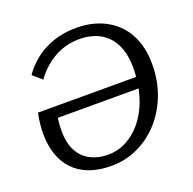

<svg xmlns="http://www.w3.org/2000/svg" viewBox="-128 -849 991 988"><g transform="rotate(-20 367.0 -355.0)"><path d="M321 10Q252 10 200 -9Q148 -28 113.5 -64.5Q79 -101 61.5 -151.5Q44 -202 44 -265Q44 -285 45.5 -303Q47 -321 49.5 -339.5Q52 -358 56 -377H643L634 -317H116L147 -342Q144 -326 142 -309.5Q140 -293 139 -277.5Q138 -262 138 -246Q138 -179 162 -135.5Q186 -92 227.5 -71Q269 -50 323 -50Q368 -50 409 -68Q450 -86 484.5 -119.5Q519 -153 544 -199.5Q569 -246 582.5 -303.5Q596 -361 596 -426Q596 -489 579.5 -533.5Q563 -578 534 -606Q505 -634 467 -647Q429 -660 386 -660Q327 -660 280 -640.5Q233 -621 198 -590.5Q163 -560 140 -527L91 -570Q121 -614 165 -648Q209 -682 265.5 -701Q322 -720 390 -720Q441 -720 487 -707.5Q533 -695 571 -670Q609 -645 636.5 -608Q664 -571 679 -522Q694 -473 694 -412Q694 -320 664 -242.5Q634 -165 582 -108.5Q530 -52 462.5 -21Q395 10 321 10Z"/></g></svg>

Font: Roboto Serif 20pt
Style: Italic
Weight: 400
Italic angle: -10°
Designer: Greg Gazdowicz
Foundry: Commercial Type
Version: Version 1.008